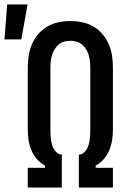

<svg xmlns="http://www.w3.org/2000/svg" viewBox="-64 -837 584 857"><path d="M-44 -661 -32 -817H59L31 -661ZM60 0V-88H137V-98Q116 -109 100.5 -127Q85 -145 76 -167Q67 -189 63.5 -212Q60 -235 60 -259V-535Q60 -562 64 -588.5Q68 -615 78.5 -639.5Q89 -664 106.5 -684.5Q124 -705 147 -718.5Q170 -732 196.5 -737.5Q223 -743 250 -743Q277 -743 303.5 -737.5Q330 -732 353 -718.5Q376 -705 393.5 -684.5Q411 -664 421.5 -639.5Q432 -615 436 -588.5Q440 -562 440 -535V-259Q440 -235 436.5 -212Q433 -189 424 -167Q415 -145 399.5 -127Q384 -109 363 -98V-88H440V0H288V-147H289Q300 -147 309 -154.5Q318 -162 323.5 -171.5Q329 -181 332 -192Q335 -203 336.5 -214Q338 -225 338.5 -236.5Q339 -248 339 -259V-535Q339 -549 337.5 -563Q336 -577 332 -590.5Q328 -604 320.5 -616.5Q313 -629 302.5 -638Q292 -647 278 -651Q264 -655 250 -655Q236 -655 222 -651Q208 -647 197.5 -638Q187 -629 179.5 -616.5Q172 -604 168 -590.5Q164 -577 162.5 -563Q161 -549 161 -535V-259Q161 -248 161.5 -236.5Q162 -225 163.5 -214Q165 -203 168 -192Q171 -181 176.5 -171.5Q182 -162 191 -154.5Q200 -147 211 -147H212V0Z"/></svg>

Font: Iosevka SS18 Semibold
Style: Regular
Weight: 600
Monospace: yes
Designer: Belleve Invis
Foundry: Belleve Invis
Version: Version 25.1.1; ttfautohint (v1.8.4)